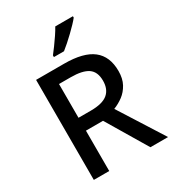

<svg xmlns="http://www.w3.org/2000/svg" viewBox="-220 -1064 1075 1187"><g transform="rotate(-30 317.5 -470.5)"><path d="M295 -714Q433 -714 498.5 -662.5Q564 -611 564 -507Q564 -453 543.5 -415.5Q523 -378 491.5 -354.5Q460 -331 424 -317L625 0H499L327 -288H205V0H95V-714ZM288 -621H205V-380H293Q376 -380 413.5 -411Q451 -442 451 -503Q451 -567 411.5 -594Q372 -621 288 -621ZM489 -931Q478 -917 459 -897Q440 -877 417.5 -855.5Q395 -834 373 -814.5Q351 -795 333 -781H261V-793Q276 -812 295 -838Q314 -864 332.5 -891.5Q351 -919 363 -941H489Z"/></g></svg>

Font: Noto Sans Kawi Medium
Style: Regular
Weight: 500
Designer: Fadhl Haqq
Version: Version 1.000